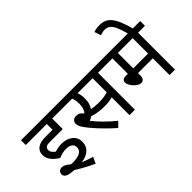

<svg xmlns="http://www.w3.org/2000/svg" viewBox="-123 -1406 2026 2026"><g transform="rotate(-45 889.5 -393.0)"><path d="M271 -222Q242 -222 213 -215Q184 -208 161 -197Q130 -216 104.5 -239Q79 -262 64.5 -290Q50 -318 50 -352Q50 -380 60 -400Q70 -420 87 -433Q102 -445 120.5 -452Q139 -459 163.5 -462Q188 -465 221 -465H314V-551H0V-622H505V-551H395V-394H211Q180 -394 167 -391Q154 -388 145 -381Q138 -375 134 -366.5Q130 -358 130 -347Q130 -323 144 -306.5Q158 -290 174 -277Q197 -285 223 -289.5Q249 -294 275 -294Q349 -294 398 -256.5Q447 -219 447 -154Q447 -103 421 -69Q395 -35 346.5 -17.5Q298 0 230 0Q218 0 207 0Q196 0 185 -1Q143 -3 112.5 -9Q82 -15 65 -29Q48 -43 48 -65Q48 -87 61.5 -101.5Q75 -116 101 -116Q129 -116 159.5 -96Q190 -76 241 -25Q265 -13 293 -2Q321 9 352 19.5Q383 30 415 40L382 110Q312 78 249.5 42.5Q187 7 135 -28L99 -92Q126 -80 162.5 -74Q199 -68 219 -68Q289 -68 327.5 -88.5Q366 -109 366 -153Q366 -175 355 -190.5Q344 -206 323 -214Q302 -222 271 -222Z M736 -551 764 -566Q775 -550 782 -523Q789 -496 789 -458Q789 -414 778.5 -381.5Q768 -349 749 -328L748 -319Q730 -296 705.5 -279Q681 -262 650 -250L654 -259Q695 -206 751.5 -149Q808 -92 871 -42L817 12Q761 -37 711.5 -87Q662 -137 624 -181Q586 -225 564 -256Q542 -287 536.5 -305Q531 -323 531 -340Q531 -359 546 -376Q561 -393 595 -393Q620 -393 638.5 -381.5Q657 -370 672 -349.5Q687 -329 700 -300L639 -331Q667 -339 681.5 -359Q696 -379 702 -405.5Q708 -432 708 -458Q708 -496 701 -523.5Q694 -551 685 -564L728 -551H491V-622H908V-551ZM1078 -551V0H997V-551H887V-622H1182V-551ZM860 -322Q894 -322 922 -325Q950 -328 978 -334.5Q1006 -341 1038 -353V-280Q995 -263 959.5 -257Q924 -251 871 -251Q838 -251 801.5 -255.5Q765 -260 733 -268.5Q701 -277 681 -287L701 -347Q721 -340 747 -334Q773 -328 802 -325Q831 -322 860 -322Z M1676 -551V0H1595V-250H1374V-213Q1374 -180 1359.5 -165.5Q1345 -151 1326 -151Q1307 -151 1286 -163.5Q1265 -176 1247 -195.5Q1229 -215 1217.5 -237Q1206 -259 1206 -278Q1206 -296 1219.5 -308.5Q1233 -321 1267 -321H1293V-551H1167V-622H1779V-551ZM1595 -551H1374V-321H1595Z M1596 -615Q1575 -694 1554.5 -739.5Q1534 -785 1509 -804Q1484 -823 1450 -823Q1428 -823 1411 -818.5Q1394 -814 1380 -809L1356 -882Q1377 -890 1398 -893Q1419 -896 1447 -896Q1488 -896 1520 -882Q1552 -868 1578 -836Q1604 -804 1627 -749.5Q1650 -695 1671 -615Z"/></g></svg>

Font: Noto Sans Ambassadori
Style: Regular
Weight: 400
Designer: Monotype Design Team
Foundry: Monotype Imaging Inc.
Version: Version 2.013